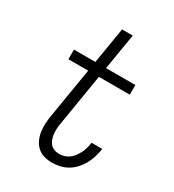

<svg xmlns="http://www.w3.org/2000/svg" viewBox="-180 -838 859 948"><g transform="rotate(30 250.0 -363.5)"><path d="M263 8Q240 8 217.5 1.5Q195 -5 179 -20Q163 -35 154 -55Q145 -75 141.5 -98Q138 -121 139.5 -144.5Q141 -168 145 -192L192 -475H79V-530H201L235 -735H296L262 -530H429V-475H253L205 -183Q202 -168 201 -152.5Q200 -137 201.5 -122Q203 -107 207.5 -93Q212 -79 221 -68.5Q230 -58 243.5 -52.5Q257 -47 273 -47Q287 -47 301.5 -51.5Q316 -56 328.5 -65Q341 -74 350 -86.5Q359 -99 366 -112.5Q373 -126 377 -140Q381 -154 383 -168Q384 -170 384 -171.5Q384 -173 384 -175H445Q445 -173 444.5 -170.5Q444 -168 444 -166Q440 -144 433 -122.5Q426 -101 414.5 -80.5Q403 -60 386.5 -42.5Q370 -25 350 -13.5Q330 -2 307.5 3Q285 8 263 8Z"/></g></svg>

Font: Iosevka Slab Light Oblique
Style: Regular
Weight: 300
Italic angle: -9°
Monospace: yes
Designer: Belleve Invis
Foundry: Belleve Invis
Version: Version 11.1.1; ttfautohint (v1.8.3)